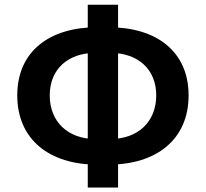

<svg xmlns="http://www.w3.org/2000/svg" viewBox="-20 -786 890 830"><path d="M400.3 -74.3H449.3C655.9 -74.3 795.3 -182.7 795.3 -373.6C795.3 -564.1 655.9 -668.3 449.3 -668.3H400.3C193.9 -668.3 54.6 -564.1 54.6 -373.6C54.6 -182.7 193.9 -74.3 400.3 -74.3ZM392.5 -185.1C273.7 -185.1 195 -259.6 195 -373.6C195 -487 273.7 -557.3 392.5 -557.3H457.1C576.2 -557.3 655.4 -487 655.4 -373.6C655.4 -259.6 576.2 -185.1 457.1 -185.1ZM359.4 24.8H490.4V-765.6H359.4Z"/></svg>

Font: Source Han Sans JP VF
Style: Regular
Weight: 250
Designer: Ryoko NISHIZUKA 西塚涼子 (kana, bopomofo & ideographs); Paul D. Hunt (Latin, Greek & Cyrillic); Sandoll Communications 산돌커뮤니
Foundry: Adobe
Version: Version 2.004;hotconv 1.0.118;makeotfexe 2.5.65603